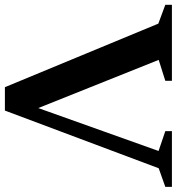

<svg xmlns="http://www.w3.org/2000/svg" viewBox="1 -727 722 784"><g transform="rotate(90 362.0 -335.0)"><path d="M66.5 -620.5 -10.5 -649V-676H300V-649L214.5 -622L425 -96H399L586.5 -621.5L505.5 -649V-676H733V-649L657 -622L421.5 6H326Z"/></g></svg>

Font: Newsreader 16pt SemiBold
Style: Regular
Weight: 600
Designer: Hugues Gentile
Foundry: Production Type
Version: Version 1.003